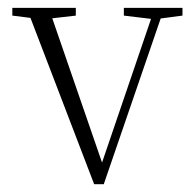

<svg xmlns="http://www.w3.org/2000/svg" viewBox="-20 -455 493 486"><path d="M218.3 11.2 57.1 -409.7 11.2 -415.5V-435.1H171.9V-415.5L112.3 -408.7L238.3 -43.5L362.3 -407.2L293.5 -415.5V-435.1H441.9V-415.5L386.7 -408.2L242.7 11.2Z"/></svg>

Font: Elstob ExtraLight
Style: Regular
Weight: 200
Designer: Peter S. Baker
Version: Version 1.015